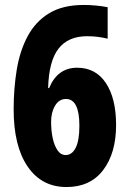

<svg xmlns="http://www.w3.org/2000/svg" viewBox="-20 -744 521 774"><path d="M35 -303Q35 -387 47.5 -463Q60 -539 91.5 -598Q123 -657 178 -690.5Q233 -724 317 -724Q366 -724 414 -715V-588Q394 -593 373.5 -595.5Q353 -598 331 -598Q255 -598 216 -548Q177 -498 174 -389H178Q212 -471 291 -471Q366 -471 407 -409Q448 -347 448 -240Q448 -127 396 -58.5Q344 10 248 10Q148 10 91.5 -72.5Q35 -155 35 -303ZM245 -119Q270 -119 285 -148Q300 -177 300 -237Q300 -345 246 -345Q218 -345 202 -318Q186 -291 186 -253Q186 -217 192.5 -187Q199 -157 212 -138Q225 -119 245 -119Z"/></svg>

Font: Noto Sans Thai ExtCond ExtBd
Style: Regular
Weight: 800
Width: 2
Designer: Monotype Design Team
Foundry: Monotype Imaging Inc.
Version: Version 2.002; ttfautohint (v1.8.4.7-5d5b)